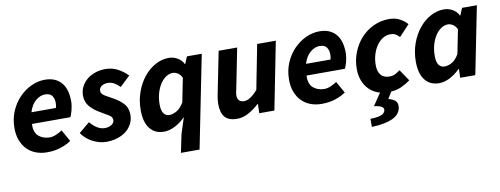

<svg xmlns="http://www.w3.org/2000/svg" viewBox="-61 -829 3616 1389"><g transform="rotate(-10 1746.5 -134.5)"><path d="M29 -200Q29 -269 53.5 -325.5Q78 -382 117.5 -422.5Q157 -463 206 -485.5Q255 -508 305 -508Q349 -508 380 -493.5Q411 -479 430.5 -453.5Q450 -428 458.5 -394.5Q467 -361 467 -322Q467 -304 464 -286.5Q461 -269 457 -253.5Q453 -238 448.5 -226.5Q444 -215 441 -209H159Q156 -147 188.5 -119Q221 -91 270 -91Q293 -91 318 -102Q343 -113 362 -126L410 -40Q380 -19 335 -3.5Q290 12 232 12Q187 12 149.5 -2.5Q112 -17 85.5 -44.5Q59 -72 44 -111Q29 -150 29 -200ZM170 -293H350Q355 -310 355 -330Q355 -360 340.5 -381.5Q326 -403 288 -403Q253 -403 220 -375.5Q187 -348 170 -293Z M666 12Q643 12 618 5.5Q593 -1 569.5 -13Q546 -25 524.5 -43Q503 -61 488 -84L567 -150Q619 -88 674 -88Q703 -88 723.5 -101.5Q744 -115 744 -135Q744 -157 722 -171Q700 -185 658 -209Q616 -232 587 -265.5Q558 -299 558 -346Q558 -381 573 -411Q588 -441 614 -462.5Q640 -484 675 -496Q710 -508 750 -508Q801 -508 841.5 -486Q882 -464 913 -432L838 -361Q820 -380 798 -393Q776 -406 750 -406Q721 -406 703.5 -392.5Q686 -379 686 -359Q686 -347 693 -338Q700 -329 712 -321.5Q724 -314 738.5 -306.5Q753 -299 768 -290Q813 -266 842.5 -234Q872 -202 872 -151Q872 -115 856.5 -85Q841 -55 814 -33.5Q787 -12 749 0Q711 12 666 12Z M1212 50 1249 -65H1247Q1213 -30 1171.5 -9Q1130 12 1091 12Q1025 12 988 -35Q951 -82 951 -170Q951 -241 973 -302.5Q995 -364 1032 -410Q1069 -456 1117 -482Q1165 -508 1216 -508Q1250 -508 1280 -490.5Q1310 -473 1324 -443H1326L1348 -496H1457L1321 184H1184ZM1151 -100Q1174 -100 1202.5 -115.5Q1231 -131 1257 -173L1292 -349Q1280 -374 1261.5 -385Q1243 -396 1226 -396Q1200 -396 1176 -380Q1152 -364 1133.5 -336Q1115 -308 1104 -270Q1093 -232 1093 -187Q1093 -142 1108.5 -121Q1124 -100 1151 -100Z M2001 -496 1903 0H1792L1794 -67H1790Q1756 -35 1714.5 -11.5Q1673 12 1628 12Q1566 12 1538.5 -20.5Q1511 -53 1511 -116Q1511 -133 1513 -150Q1515 -167 1519 -186L1581 -496H1717L1659 -203Q1655 -188 1653 -177Q1651 -166 1651 -156Q1651 -105 1701 -105Q1743 -105 1800 -169L1864 -496Z M2046 -200Q2046 -269 2070.5 -325.5Q2095 -382 2134.5 -422.5Q2174 -463 2223 -485.5Q2272 -508 2322 -508Q2366 -508 2397 -493.5Q2428 -479 2447.5 -453.5Q2467 -428 2475.5 -394.5Q2484 -361 2484 -322Q2484 -304 2481 -286.5Q2478 -269 2474 -253.5Q2470 -238 2465.5 -226.5Q2461 -215 2458 -209H2176Q2173 -147 2205.5 -119Q2238 -91 2287 -91Q2310 -91 2335 -102Q2360 -113 2379 -126L2427 -40Q2397 -19 2352 -3.5Q2307 12 2249 12Q2204 12 2166.5 -2.5Q2129 -17 2102.5 -44.5Q2076 -72 2061 -111Q2046 -150 2046 -200ZM2187 -293H2367Q2372 -310 2372 -330Q2372 -360 2357.5 -381.5Q2343 -403 2305 -403Q2270 -403 2237 -375.5Q2204 -348 2187 -293Z M2577 239V180Q2635 178 2659 167.5Q2683 157 2687 135Q2689 120 2675 110Q2661 100 2618 94L2684 -4H2769L2729 61Q2766 70 2781.5 87Q2797 104 2793 134Q2785 186 2728.5 211Q2672 236 2577 239ZM2736 12Q2695 12 2659.5 -1.5Q2624 -15 2598 -41.5Q2572 -68 2557 -106Q2542 -144 2542 -192Q2542 -256 2564.5 -313.5Q2587 -371 2626.5 -414.5Q2666 -458 2719.5 -483Q2773 -508 2834 -508Q2881 -508 2914.5 -489Q2948 -470 2967 -447L2891 -366Q2876 -382 2861 -390Q2846 -398 2825 -398Q2795 -398 2769 -382Q2743 -366 2723.5 -338Q2704 -310 2693 -273.5Q2682 -237 2682 -195Q2682 -150 2703 -124Q2724 -98 2766 -98Q2792 -98 2810.5 -108Q2829 -118 2845 -130L2902 -46Q2874 -25 2834.5 -6.5Q2795 12 2736 12Z M3112 12Q3046 12 3009 -35Q2972 -82 2972 -170Q2972 -241 2994 -302.5Q3016 -364 3053 -410Q3090 -456 3138 -482Q3186 -508 3237 -508Q3271 -508 3301 -490.5Q3331 -473 3345 -443H3347L3369 -496H3478L3379 0H3268L3270 -65H3267Q3233 -30 3192 -9Q3151 12 3112 12ZM3172 -100Q3197 -100 3225.5 -115.5Q3254 -131 3278 -173L3313 -349Q3301 -374 3282.5 -385Q3264 -396 3247 -396Q3221 -396 3197 -380Q3173 -364 3154.5 -336Q3136 -308 3125 -270Q3114 -232 3114 -187Q3114 -142 3129.5 -121Q3145 -100 3172 -100Z"/></g></svg>

Font: TypoPRO Source Sans Pro
Style: Bold Italic
Weight: 700
Italic angle: -11°
Designer: Paul D. Hunt
Foundry: Adobe Systems Incorporated
Version: Version 1.075;PS 2.000;hotconv 1.0.86;makeotf.lib2.5.63406